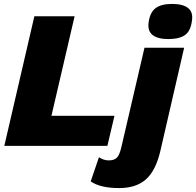

<svg xmlns="http://www.w3.org/2000/svg" viewBox="-20 -743 999 978"><path d="M837 -544Q784 -544 757.5 -564.5Q731 -585 737 -629Q744 -680 772.5 -701.5Q801 -723 857 -723Q911 -723 937.5 -702.5Q964 -682 958 -640Q952 -586 923 -565Q894 -544 837 -544ZM242 -153H563L527 0H2L155 -660H360ZM587 215Q491 215 442 181L484 58Q508 74 534 74Q563 74 576.5 59Q590 44 599 3L716 -500H918L797 25Q774 125 724 170Q674 215 587 215Z"/></svg>

Font: Elaine Sans ExtraBold
Style: Italic
Weight: 800
Italic angle: -13°
Designer: Wei Huang
Foundry: Wei Huang
Version: Version 2.001;December 24, 2019;FontCreator 12.0.0.2547 64-b